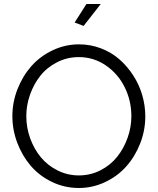

<svg xmlns="http://www.w3.org/2000/svg" viewBox="-20 -937 791 962"><path d="M398.9 -807.1 354 -824.2 413.1 -917H484.9ZM42 -355Q42 -425.3 67.9 -491Q93.8 -556.6 137.5 -606Q181.2 -655.3 243.9 -685.1Q306.6 -714.8 376 -714.8Q433.6 -714.8 486.3 -694.6Q539.1 -674.3 578.9 -639.2Q618.7 -604 648.2 -558.1Q677.7 -512.2 692.9 -459.7Q708 -407.2 708 -354Q708 -283.7 682.4 -218.3Q656.7 -152.8 613 -103.5Q569.3 -54.2 506.8 -24.7Q444.3 4.9 375 4.9Q302.7 4.9 239.5 -25.9Q176.3 -56.6 133.5 -106.9Q90.8 -157.2 66.4 -221.9Q42 -286.6 42 -355ZM375 -58.1Q433.6 -58.1 483.9 -84Q534.2 -109.9 567.4 -151.9Q600.6 -193.8 619.4 -246.8Q638.2 -299.8 638.2 -355Q638.2 -432.1 605 -499.5Q571.8 -566.9 510.7 -608.9Q449.7 -650.9 375 -650.9Q316.4 -650.9 266.1 -625.2Q215.8 -599.6 182.6 -557.9Q149.4 -516.1 130.6 -463.1Q111.8 -410.2 111.8 -355Q111.8 -297.4 131.3 -243.7Q150.9 -189.9 184.8 -148.9Q218.8 -107.9 268.6 -83Q318.4 -58.1 375 -58.1Z"/></svg>

Font: Rawline
Style: Regular
Weight: 400
Designer: Matt McInerney, Pablo Impallari, Rodrigo Fuenzalida
Foundry: Matt McInerney, Pablo Impallari, Rodrigo Fuenzalida
Version: Version 4.020;PS 004.020;hotconv 1.0.88;makeotf.lib2.5.64775